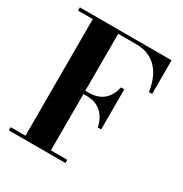

<svg xmlns="http://www.w3.org/2000/svg" viewBox="-173 -882 966 1014"><g transform="rotate(30 309.5 -375.0)"><path d="M23 -19.5V0H368V-19.5H268V-363H289C366 -363 407.5 -315 422.5 -248H442.5V-492.5H422.5C407.5 -425.5 366 -383 289 -383H268V-730.5H378.5C490.5 -730.5 547.5 -652 562.5 -545H582V-750H23V-730.5H113V-19.5Z"/></g></svg>

Font: Bodoni* 11pt
Style: Bold
Weight: 700
Version: Version 2.3